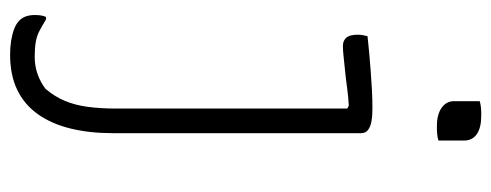

<svg xmlns="http://www.w3.org/2000/svg" viewBox="-324 -474 997 390"><g transform="rotate(90 175.0 -278.5)"><path d="M200 -536Q215 -536 226 -534Q237 -532 243.5 -527Q250 -522 250 -513Q250 -458 250 -407.5Q250 -357 250 -309Q250 -261 250 -212.5Q250 -164 250 -114Q250 -64 250 -8Q250 39 240.5 77.5Q231 116 211.5 143.5Q192 171 162 185.5Q132 200 90 200Q76 200 63 198Q50 196 39 192Q28 188 21 181Q15 175 12.5 167Q10 159 10 150Q10 142 11 136.5Q12 131 14 127H19Q32 135 42.5 140.5Q53 146 65.5 148Q78 150 95 150Q114 150 130.5 144Q147 138 160 128Q176 109 184.5 88.5Q193 68 196.5 42.5Q200 17 200 -16Q200 -81 200 -138.5Q200 -196 200 -250.5Q200 -305 200 -362.5Q200 -420 200 -485L194 -488Q175 -487 157.5 -484.5Q140 -482 124 -480.5Q108 -479 95 -477.5Q82 -476 73 -476Q62 -476 56 -483Q50 -490 50 -506Q50 -512 51 -517Q52 -522 53 -526Q70 -528 87.5 -529.5Q105 -531 124 -532.5Q143 -534 162 -535Q181 -536 200 -536ZM185 -754Q188 -755 191.5 -755.5Q195 -756 198.5 -756.5Q202 -757 206.5 -757Q211 -757 215 -757Q239 -757 252 -748Q265 -739 265 -722V-670Q262 -669 258.5 -668.5Q255 -668 251.5 -667.5Q248 -667 244 -667Q240 -667 235 -667Q212 -667 198.5 -676.5Q185 -686 185 -702Z"/></g></svg>

Font: Recursive Casual Light
Style: Regular
Weight: 300
Version: Version 1.047